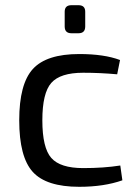

<svg xmlns="http://www.w3.org/2000/svg" viewBox="-20 -707 529 739"><path d="M255 -687H282Q308 -687 308 -662V-605Q308 -579 282 -579H255Q229 -579 229 -605V-662Q229 -687 255 -687ZM285 -499Q381 -499 442 -476L431 -421Q365 -427 300 -427Q212 -427 177.5 -388Q143 -349 143 -244Q143 -138 177.5 -99Q212 -60 300 -60Q380 -60 443 -70L451 -13Q380 12 285 12Q158 12 106 -45.5Q54 -103 54 -244Q54 -384 106.5 -441.5Q159 -499 285 -499Z"/></svg>

Font: Exo 2
Style: Regular
Weight: 400
Designer: Natanael Gama
Version: Version 1.001;PS 001.001;hotconv 1.0.70;makeotf.lib2.5.58329